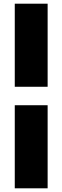

<svg xmlns="http://www.w3.org/2000/svg" viewBox="-20 -820 338 1040"><path d="M60 200V-250H238V200ZM60 -350V-800H238V-350Z"/></svg>

Font: Tektur Condensed ExtraBold
Style: Regular
Weight: 800
Width: 3
Designer: Adam Jagosz
Foundry: Adam Jagosz
Version: Version 1.005;gftools[0.9.30]